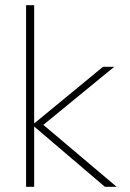

<svg xmlns="http://www.w3.org/2000/svg" viewBox="-20 -716 497 736"><path d="M382 0 104 -237 375 -460H418L136 -229V-246L427 0ZM80 0V-696H111V0Z"/></svg>

Font: Outfit Thin
Style: Regular
Weight: 100
Designer: Rodrigo Fuenzalida
Foundry: fragTYPE
Version: Version 1.100;gftools[0.9.27]